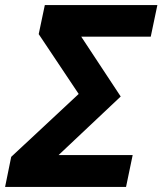

<svg xmlns="http://www.w3.org/2000/svg" viewBox="-41 -734 638 754"><path d="M454 0 480 -125H189L433 -355L278 -590H551L577 -714H135L111 -600L268 -365L3 -118L-21 0Z"/></svg>

Font: BC Sans
Style: Bold Italic
Weight: 700
Italic angle: -12°
Designer: Monotype Design Team
Province of B.C.
Foundry: Monotype Imaging Inc.
Version: Version 2.000;GOOG;noto-source:20170915:90ef993387c0